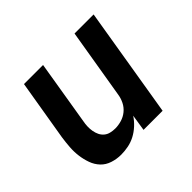

<svg xmlns="http://www.w3.org/2000/svg" viewBox="-127 -683 854 854"><g transform="rotate(-45 300.0 -256.0)"><path d="M195 8Q167 8 141 -0.5Q115 -9 97.5 -27.5Q80 -46 71 -71Q62 -96 58.5 -123Q55 -150 57 -177.5Q59 -205 63 -233L111 -520H231L181 -217Q178 -202 177.5 -187Q177 -172 179.5 -157.5Q182 -143 188 -130.5Q194 -118 204.5 -109Q215 -100 229.5 -96.5Q244 -93 259 -93Q278 -93 298.5 -99Q319 -105 335.5 -118.5Q352 -132 361.5 -151Q371 -170 374 -190L429 -520H549L463 0H343L355 -77Q342 -57 323.5 -40Q305 -23 284 -12Q263 -1 240 3.5Q217 8 195 8Z"/></g></svg>

Font: Iosevka SS04 Extended
Style: Bold Italic
Weight: 700
Width: 7
Italic angle: -9°
Monospace: yes
Designer: Belleve Invis
Foundry: Belleve Invis
Version: Version 19.0.0; ttfautohint (v1.8.4)